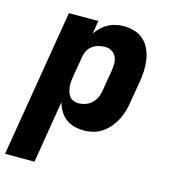

<svg xmlns="http://www.w3.org/2000/svg" viewBox="-125 -619 835 926"><g transform="rotate(15 292.5 -156.5)"><path d="M-15 215 107 -520H254L243 -455Q255 -472 270.5 -486.5Q286 -501 304 -510.5Q322 -520 341.5 -524Q361 -528 380 -528Q409 -528 435.5 -519.5Q462 -511 481 -493Q500 -475 511 -450Q522 -425 526 -397.5Q530 -370 528.5 -341.5Q527 -313 522 -285L505 -185Q502 -162 495.5 -139Q489 -116 478 -94Q467 -72 451 -52.5Q435 -33 414 -18.5Q393 -4 369.5 2Q346 8 323 8Q298 8 274.5 2Q251 -4 232.5 -18Q214 -32 202 -52Q190 -72 183 -95L132 215ZM262 -112Q280 -112 298 -118Q316 -124 330 -137.5Q344 -151 351.5 -169Q359 -187 361 -204L378 -304Q381 -323 381 -341Q381 -359 374 -374.5Q367 -390 352 -399Q337 -408 319 -408Q303 -408 286.5 -404Q270 -400 255.5 -389.5Q241 -379 233 -363.5Q225 -348 223 -332L206 -232Q204 -219 202.5 -205.5Q201 -192 202.5 -179Q204 -166 207.5 -154Q211 -142 218.5 -132Q226 -122 237.5 -117Q249 -112 262 -112Z"/></g></svg>

Font: Iosevka Aile Heavy Oblique
Style: Regular
Weight: 900
Italic angle: -9°
Designer: Belleve Invis
Foundry: Belleve Invis
Version: Version 31.1.0; ttfautohint (v1.8.4)